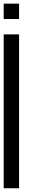

<svg xmlns="http://www.w3.org/2000/svg" viewBox="-20 -1103 207 1040"><path d="M0 -83.3V-916.7H83.3V-83.3ZM83.3 -1000H0V-1083.3H83.3Z"/></svg>

Font: Galmuri11 Condensed
Style: Regular
Weight: 400
Width: 3
Designer: Lee Minseo (quiple)
Version: Version 2.399;hotconv 1.1.1;makeotfexe 2.6.0 DEVELOPMENT